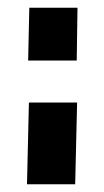

<svg xmlns="http://www.w3.org/2000/svg" viewBox="-20 -404 271 498"><path d="M55 -138H180L175 74H50ZM56 -384H181L179 -247H53Z"/></svg>

Font: Covid19
Style: Regular
Weight: 400
Designer: Peter Wiegel
Foundry: (c) CAT - Ing. Peter Wiegel.  for Rudolf Maass + Partner GmbH
Version: Version 001.000